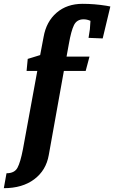

<svg xmlns="http://www.w3.org/2000/svg" viewBox="-85 -790 597 1004"><path d="M347 -770Q408 -770 471 -760L492 -756L452 -589L378 -592L385 -637L388 -681Q370 -689 352 -689Q317 -689 302 -659Q287 -629 275 -560L263 -494H383L363 -419H249L170 21Q156 101 94 147.5Q32 194 -65 194L-51 116Q-9 116 6.5 87Q22 58 35 -10L110 -419H54L60 -482Q69 -485 83 -489Q114 -498 125 -502L143 -597Q157 -677 211 -723.5Q265 -770 347 -770Z"/></svg>

Font: Andada
Style: Bold Italic
Weight: 700
Italic angle: -8.29999°
Designer: Carolina Giovagnoli
Foundry: Carolina Giovagnoli
Version: Version 1.003